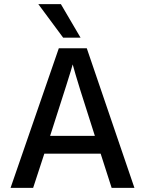

<svg xmlns="http://www.w3.org/2000/svg" viewBox="-20 -907 700 927"><path d="M369 -725H285L165 -887H274ZM140 0H31L264 -674H399L629 0H519L466 -165H194ZM331 -596Q324 -567 222 -251H438Q351 -520 331 -596Z"/></svg>

Font: Hind Colombo Medium
Style: Regular
Weight: 500
Designer: Jyotish Sonowal, Aditi Pimprikar
Foundry: Indian Type Foundry
Version: Version 1.000;PS 1.0;hotconv 1.0.86;makeotf.lib2.5.63406; tt